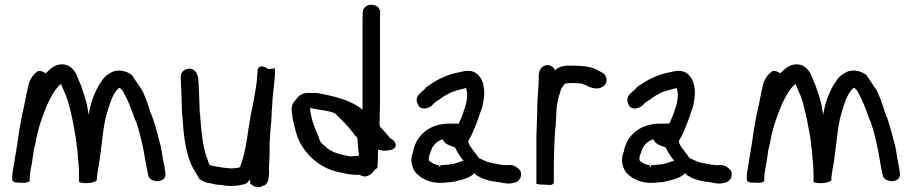

<svg xmlns="http://www.w3.org/2000/svg" viewBox="-20 -781 3868 814"><path d="M32 -18C32 -13 39 -8 50 -7H52C53 -7 54 -6 64 -7C69 -6 77 -6 82 -6H83C93 -7 106 -9 106 -15V-24C106 -50 113 -73 117 -101L123 -143C125 -153 127 -162 130 -171V-172C140 -233 159 -287 180 -337C195 -369 214 -407 239 -425C245 -409 251 -396 260 -375C272 -344 281 -303 288 -270C293 -240 300 -210 304 -179C305 -171 304 -161 308 -148C310 -108 315 -82 315 -41V-12C315 -9 319 -6 328 -6C347 -2 380 -6 390 -16V-18C390 -20 391 -21 391 -30C392 -40 394 -53 396 -65C409 -130 413 -212 427 -278C441 -326 453 -379 482 -406C484 -408 486 -408 488 -409C493 -404 498 -399 502 -394C503 -392 503 -389 506 -385L518 -362C526 -345 536 -320 543 -301C547 -289 550 -278 557 -265C570 -228 581 -182 589 -142C595 -109 600 -75 608 -41C609 -24 628 -12 649 -13C655 -13 660 -15 666 -17C692 -30 678 -57 678 -67V-71C674 -89 672 -99 669 -118L665 -142C663 -160 658 -172 654 -189C643 -230 634 -269 617 -306C609 -336 596 -370 584 -396C583 -398 539 -463 539 -463C516 -481 475 -492 444 -469C423 -458 415 -443 405 -428H404C381 -389 364 -347 356 -294C353 -309 351 -325 348 -341C341 -367 333 -392 324 -417C316 -437 309 -453 303 -467V-468C294 -482 279 -507 247 -508C239 -509 229 -507 222 -505H221C204 -498 192 -488 180 -476C178 -475 174 -472 172 -470C168 -475 159 -480 148 -480H142C124 -469 111 -451 103 -430C91 -383 84 -333 72 -288V-286C72 -282 71 -278 70 -274C62 -237 58 -199 52 -162V-160C52 -159 51 -157 50 -154V-151C49 -142 47 -132 45 -121C42 -103 41 -89 37 -74V-69C37 -68 37 -69 36 -65C34 -57 33 -46 32 -38Z M746 -452C748 -412 750 -368 751 -325C751 -309 752 -296 754 -279C758 -212 766 -142 789 -88C791 -79 826 -22 826 -22C837 -14 851 -5 873 -4C886 0 902 3 919 3C951 11 991 7 1020 -1L1021 -2C1029 -6 1034 -12 1040 -20C1040 -18 1040 -15 1041 -12V-2C1053 7 1072 21 1094 7C1114 3 1119 -19 1119 -31C1120 -35 1121 -43 1121 -50V-60L1120 -61V-69C1120 -79 1121 -89 1122 -100C1122 -110 1123 -122 1123 -135V-170C1125 -202 1126 -235 1130 -265V-266C1130 -276 1131 -285 1132 -295V-310C1134 -325 1134 -340 1135 -354C1137 -390 1143 -420 1145 -457V-458C1145 -462 1146 -467 1146 -473V-491L1118 -488H1116C1110 -496 1078 -511 1072 -484V-477C1071 -470 1071 -462 1070 -456V-455C1070 -451 1069 -447 1069 -439C1063 -394 1055 -348 1045 -303C1030 -228 1024 -135 997 -72C992 -70 983 -68 973 -68H971C966 -67 962 -67 957 -67C951 -68 943 -69 936 -69L915 -72C892 -75 867 -80 867 -84V-86L866 -87C863 -97 860 -103 857 -113V-114H856C840 -160 833 -226 829 -286V-287C827 -300 826 -314 826 -327C825 -368 823 -408 821 -445C819 -462 812 -487 785 -490H784C764 -490 744 -476 746 -452Z M1217 -307C1220 -275 1230 -238 1237 -213C1249 -173 1272 -141 1299 -114C1326 -88 1359 -67 1400 -55H1401C1429 -48 1469 -38 1503 -40H1505C1533 -21 1558 -44 1569 -62L1580 -69C1582 -95 1582 -117 1583 -146C1590 -145 1600 -143 1607 -142H1610C1626 -143 1663 -145 1657 -170V-171C1653 -183 1646 -190 1635 -194C1622 -211 1605 -229 1591 -244C1591 -245 1590 -249 1589 -253C1590 -282 1590 -314 1591 -343V-704C1591 -712 1591 -718 1592 -725V-727C1592 -741 1584 -757 1562 -760C1537 -765 1518 -747 1518 -730C1518 -722 1517 -714 1517 -704V-316C1467 -357 1396 -374 1322 -387H1321C1308 -387 1299 -386 1287 -387C1258 -387 1245 -374 1232 -356C1218 -342 1215 -324 1217 -307ZM1295 -317V-328L1296 -323C1329 -315 1381 -312 1402 -299C1429 -272 1462 -241 1483 -209C1486 -206 1495 -198 1495 -196V-195C1497 -169 1499 -146 1502 -120H1486C1478 -119 1472 -118 1467 -118C1463 -118 1459 -119 1453 -120C1411 -128 1383 -138 1360 -159V-160C1345 -171 1335 -180 1332 -198V-200L1331 -201C1315 -236 1300 -272 1295 -317Z M1724 -96C1727 -76 1733 -58 1747 -44C1771 -21 1808 -3 1856 -6C1863 -6 1872 -7 1879 -8C1897 -8 1916 -13 1930 -17C1952 -22 1975 -30 1992 -47C1995 -42 2000 -39 2004 -35H2005C2015 -31 2025 -22 2043 -19C2059 -12 2082 -11 2101 -8C2116 -4 2138 0 2158 -6C2175 -8 2191 -24 2189 -45C2189 -50 2187 -55 2185 -59C2176 -68 2160 -85 2134 -81H2125L2124 -80H2123L2122 -81L2102 -83L2085 -86C2075 -88 2060 -91 2048 -94C2037 -98 2025 -105 2010 -111C2004 -119 1998 -130 1991 -137C1979 -154 1969 -162 1965 -182C1967 -187 1971 -195 1975 -201H1976V-202C1984 -219 1990 -233 1997 -250C2004 -267 2011 -288 2017 -306L2026 -332V-333C2030 -353 2033 -368 2033 -392C2033 -403 2030 -414 2029 -422V-423C2021 -455 1998 -486 1953 -480H1952C1920 -473 1895 -470 1865 -456C1834 -444 1812 -428 1788 -412L1785 -409C1779 -399 1772 -398 1758 -383C1751 -375 1741 -361 1750 -343C1759 -309 1801 -320 1815 -338C1822 -346 1829 -351 1844 -360H1845V-361C1856 -369 1869 -378 1881 -383H1882V-384C1901 -395 1927 -400 1956 -408L1957 -404C1958 -397 1960 -391 1961 -384C1961 -361 1956 -337 1949 -318H1948V-317C1944 -298 1933 -277 1925 -257H1886C1806 -257 1752 -214 1734 -151C1733 -146 1733 -142 1732 -139C1727 -127 1724 -114 1724 -98ZM1798 -106V-111C1798 -117 1803 -131 1806 -138V-139L1807 -140C1813 -165 1832 -182 1857 -191C1857 -191 1858 -189 1858 -188C1866 -170 1888 -163 1909 -156C1918 -138 1930 -117 1945 -100C1925 -94 1904 -84 1886 -84H1885L1880 -83L1865 -82L1859 -81H1848C1845 -70 1844 -70 1841 -81H1839C1834 -81 1830 -82 1827 -84H1826L1825 -85H1823C1818 -87 1812 -90 1808 -94H1807C1802 -96 1798 -100 1798 -106Z M2254 -2C2265 1 2271 2 2289 2H2295C2300 2 2328 9 2328 -10V-84C2328 -124 2330 -164 2332 -203C2333 -219 2333 -235 2336 -247V-249C2336 -260 2337 -272 2338 -285V-286C2338 -306 2340 -332 2344 -349C2347 -369 2353 -382 2359 -404C2364 -413 2373 -425 2378 -427C2382 -427 2386 -428 2388 -428C2394 -428 2398 -429 2402 -429H2415C2420 -428 2428 -428 2433 -428C2434 -428 2436 -427 2440 -427C2442 -427 2446 -426 2449 -426L2452 -424L2454 -423L2466 -419L2475 -414C2485 -410 2497 -406 2509 -406C2517 -406 2525 -407 2532 -412C2560 -423 2556 -463 2533 -473L2524 -478C2506 -490 2484 -497 2458 -500C2449 -501 2441 -501 2434 -502H2433C2427 -502 2423 -502 2418 -503H2416C2409 -503 2401 -503 2394 -502C2394 -502 2392 -503 2389 -503H2387C2382 -502 2379 -502 2371 -501C2355 -499 2343 -493 2333 -483C2328 -495 2317 -505 2301 -505C2276 -505 2264 -481 2264 -461V-447C2264 -440 2264 -433 2263 -426V-418C2263 -413 2262 -409 2262 -401C2261 -390 2260 -376 2259 -363V-362C2259 -354 2258 -345 2258 -335C2258 -292 2255 -246 2254 -200Z M2617 -96C2620 -76 2626 -58 2640 -44C2664 -21 2701 -3 2749 -6C2756 -6 2765 -7 2772 -8C2790 -8 2809 -13 2823 -17C2845 -22 2868 -30 2885 -47C2888 -42 2893 -39 2897 -35H2898C2908 -31 2918 -22 2936 -19C2952 -12 2975 -11 2994 -8C3009 -4 3031 0 3051 -6C3068 -8 3084 -24 3082 -45C3082 -50 3080 -55 3078 -59C3069 -68 3053 -85 3027 -81H3018L3017 -80H3016L3015 -81L2995 -83L2978 -86C2968 -88 2953 -91 2941 -94C2930 -98 2918 -105 2903 -111C2897 -119 2891 -130 2884 -137C2872 -154 2862 -162 2858 -182C2860 -187 2864 -195 2868 -201H2869V-202C2877 -219 2883 -233 2890 -250C2897 -267 2904 -288 2910 -306L2919 -332V-333C2923 -353 2926 -368 2926 -392C2926 -403 2923 -414 2922 -422V-423C2914 -455 2891 -486 2846 -480H2845C2813 -473 2788 -470 2758 -456C2727 -444 2705 -428 2681 -412L2678 -409C2672 -399 2665 -398 2651 -383C2644 -375 2634 -361 2643 -343C2652 -309 2694 -320 2708 -338C2715 -346 2722 -351 2737 -360H2738V-361C2749 -369 2762 -378 2774 -383H2775V-384C2794 -395 2820 -400 2849 -408L2850 -404C2851 -397 2853 -391 2854 -384C2854 -361 2849 -337 2842 -318H2841V-317C2837 -298 2826 -277 2818 -257H2779C2699 -257 2645 -214 2627 -151C2626 -146 2626 -142 2625 -139C2620 -127 2617 -114 2617 -98ZM2691 -106V-111C2691 -117 2696 -131 2699 -138V-139L2700 -140C2706 -165 2725 -182 2750 -191C2750 -191 2751 -189 2751 -188C2759 -170 2781 -163 2802 -156C2811 -138 2823 -117 2838 -100C2818 -94 2797 -84 2779 -84H2778L2773 -83L2758 -82L2752 -81H2741C2738 -70 2737 -70 2734 -81H2732C2727 -81 2723 -82 2720 -84H2719L2718 -85H2716C2711 -87 2705 -90 2701 -94H2700C2695 -96 2691 -100 2691 -106Z M3146 -18C3146 -13 3153 -8 3164 -7H3166C3167 -7 3168 -6 3178 -7C3183 -6 3191 -6 3196 -6H3197C3207 -7 3220 -9 3220 -15V-24C3220 -50 3227 -73 3231 -101L3237 -143C3239 -153 3241 -162 3244 -171V-172C3254 -233 3273 -287 3294 -337C3309 -369 3328 -407 3353 -425C3359 -409 3365 -396 3374 -375C3386 -344 3395 -303 3402 -270C3407 -240 3414 -210 3418 -179C3419 -171 3418 -161 3422 -148C3424 -108 3429 -82 3429 -41V-12C3429 -9 3433 -6 3442 -6C3461 -2 3494 -6 3504 -16V-18C3504 -20 3505 -21 3505 -30C3506 -40 3508 -53 3510 -65C3523 -130 3527 -212 3541 -278C3555 -326 3567 -379 3596 -406C3598 -408 3600 -408 3602 -409C3607 -404 3612 -399 3616 -394C3617 -392 3617 -389 3620 -385L3632 -362C3640 -345 3650 -320 3657 -301C3661 -289 3664 -278 3671 -265C3684 -228 3695 -182 3703 -142C3709 -109 3714 -75 3722 -41C3723 -24 3742 -12 3763 -13C3769 -13 3774 -15 3780 -17C3806 -30 3792 -57 3792 -67V-71C3788 -89 3786 -99 3783 -118L3779 -142C3777 -160 3772 -172 3768 -189C3757 -230 3748 -269 3731 -306C3723 -336 3710 -370 3698 -396C3697 -398 3653 -463 3653 -463C3630 -481 3589 -492 3558 -469C3537 -458 3529 -443 3519 -428H3518C3495 -389 3478 -347 3470 -294C3467 -309 3465 -325 3462 -341C3455 -367 3447 -392 3438 -417C3430 -437 3423 -453 3417 -467V-468C3408 -482 3393 -507 3361 -508C3353 -509 3343 -507 3336 -505H3335C3318 -498 3306 -488 3294 -476C3292 -475 3288 -472 3286 -470C3282 -475 3273 -480 3262 -480H3256C3238 -469 3225 -451 3217 -430C3205 -383 3198 -333 3186 -288V-286C3186 -282 3185 -278 3184 -274C3176 -237 3172 -199 3166 -162V-160C3166 -159 3165 -157 3164 -154V-151C3163 -142 3161 -132 3159 -121C3156 -103 3155 -89 3151 -74V-69C3151 -68 3151 -69 3150 -65C3148 -57 3147 -46 3146 -38Z"/></svg>

Font: Scribbler
Style: ExBd
Weight: 800
Designer: Mew Too
Foundry: Cannot Into Space Fonts
Version: Version 1.001